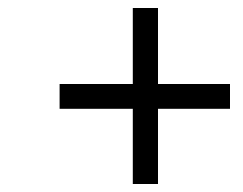

<svg xmlns="http://www.w3.org/2000/svg" viewBox="-20 -546 607 480"><path d="M129 -336V-274H312V-86H375V-274H555V-336H375V-526H312V-336Z"/></svg>

Font: fbb
Style: Italic
Weight: 400
Italic angle: -12°
Designer: David J. Perry, Michael Sharpe
Version: Version 0.991